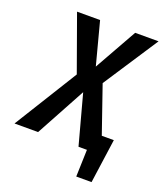

<svg xmlns="http://www.w3.org/2000/svg" viewBox="-192 -791 892 1049"><g transform="rotate(20 254.0 -267.0)"><path d="M432 -100H502L466 157H377L382 0H333L255 -289L98 0H-39L189 -368L73 -691H207L272 -444L411 -691H547L338 -372Z"/></g></svg>

Font: Fira Sans Condensed Medium
Style: Italic
Weight: 500
Width: 3
Italic angle: -8°
Designer: bBox Type GmbH & Carrois Corporate GbR & Edenspiekermann AG
Foundry: bBox Type GmbH & Carrois Corporate GbR & Edenspiekermann AG
Version: Version 4.301